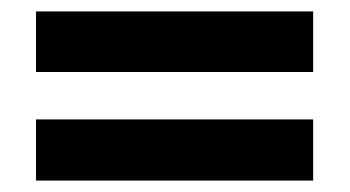

<svg xmlns="http://www.w3.org/2000/svg" viewBox="-20 -520 612 336"><path d="M43 -394H528V-500H43ZM43 -204H528V-311H43Z"/></svg>

Font: Noto Sans Arabic UI
Style: Bold
Weight: 700
Designer: Monotype Design Team, Nadine Chahine and Nizar Qandah
Foundry: Monotype Imaging Inc.
Version: Version 2.010